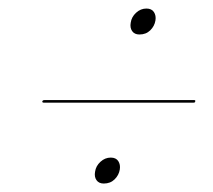

<svg xmlns="http://www.w3.org/2000/svg" viewBox="-20 -577 495 447"><path d="M304.6 -496.7Q293.2 -496.7 287.7 -504.5Q282.2 -512.3 284.3 -524Q286.1 -537.5 296.8 -547.3Q307.4 -557.1 320.9 -557.1Q333 -557.1 338.4 -548.9Q343.7 -540.7 341.9 -529.4Q339.8 -516.2 329.8 -506.4Q319.9 -496.7 304.6 -496.7ZM78.5 -341Q79.5 -344 83.5 -344H432Q435.5 -344 434.5 -341Q434.5 -338 430.5 -338H82Q78 -338 78.5 -341ZM221.6 -149.7Q210.2 -149.7 204.7 -157.5Q199.2 -165.3 201.3 -177Q203.1 -190.5 213.8 -200.3Q224.4 -210.1 237.9 -210.1Q250 -210.1 255.4 -201.9Q260.7 -193.7 258.9 -182.4Q256.8 -169.2 246.8 -159.4Q236.9 -149.7 221.6 -149.7Z"/></svg>

Font: Fraunces 144pt Light
Style: Italic
Weight: 300
Italic angle: -16°
Version: Version 1.000;[0bf87f6ff]